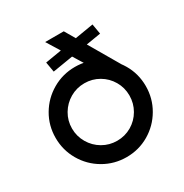

<svg xmlns="http://www.w3.org/2000/svg" viewBox="-165 -837 937 976"><g transform="rotate(-30 303.5 -349.0)"><path d="M233.7 -706H342.9L527.5 -389.7H428.8ZM36 -257Q36 -329 71.5 -389.5Q107 -450 168 -485.5Q229 -521 301 -521Q373 -521 433.5 -485.5Q494 -450 529.5 -389.5Q565 -329 565 -257Q565 -185 529.5 -124Q494 -63 433.5 -27.5Q373 8 301 8Q229 8 168 -27.5Q107 -63 71.5 -124Q36 -185 36 -257ZM469 -257Q469 -302.8 446.5 -341.4Q424 -380 385.4 -402.5Q346.8 -425 301 -425Q255.2 -425 216.5 -402.5Q177.8 -379.9 154.9 -341.3Q132 -302.6 132 -256.8Q132 -211.1 154.9 -172Q177.8 -133 216.4 -110.5Q255.1 -88 300.8 -88Q346.6 -88 385.3 -110.5Q423.9 -133.1 446.5 -172.1Q469 -211.2 469 -257ZM186.1 -613.1 486.7 -663.1 496.9 -603.5 196.3 -554.1Z"/></g></svg>

Font: Lineal Thin
Style: Regular
Weight: 200
Designer: Created by Frank Adebiaye with contributions from Anton Moglia & Ariel Martín Pérez
Created by Frank ADEBIAYE with FontF
Foundry: Velvetyne Type Foundry
Version: Version 2.000;Glyphs 3.2 (3227)